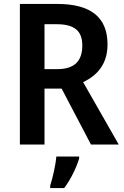

<svg xmlns="http://www.w3.org/2000/svg" viewBox="-20 -734 628 975"><path d="M270 -714H81V0H206V-284H293L442 0H583L402 -317C475 -351 526 -410 526 -508C526 -645 443 -714 270 -714ZM268 -611C357 -611 398 -578 398 -503C398 -421 355 -383 271 -383H206V-611ZM382 71V61H266C263 102 247 172 235 208V221H306C340 176 368 117 382 71Z"/></svg>

Font: Noto Sans Lao Looped SemiCondensed SemiBold
Style: Regular
Weight: 600
Width: 4
Designer: Mark Frömberg, Ben Mitchell
Foundry: The Fontpad Ltd
Version: Version 1.002